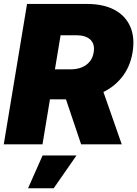

<svg xmlns="http://www.w3.org/2000/svg" viewBox="-21 -748 712 995"><path d="M-1.5 0 119.1 -727.5H430.2Q514.6 -727.5 571.8 -697.3Q628.9 -667 653.8 -610.6Q678.7 -554.2 666 -476.6Q653.3 -399.9 608.9 -345.5Q564.5 -291 495.4 -262.2Q426.3 -233.4 339.4 -233.4H159.7L185.1 -388.7H344.7Q377.4 -388.7 402.6 -398.9Q427.7 -409.2 443.8 -428.7Q460 -448.2 464.4 -476.6Q471.7 -519.5 447.3 -542.5Q422.9 -565.4 374 -565.4H293L199.2 0ZM399.4 0 287.6 -332H493.7L609.9 0ZM124.5 227.5 199.7 57.6H375.5L257.3 227.5Z"/></svg>

Font: Inter 24pt Black
Style: Italic
Weight: 900
Italic angle: -9.3988°
Designer: Rasmus Andersson
Foundry: rsms
Version: Version 4.001;git-66647c0bb